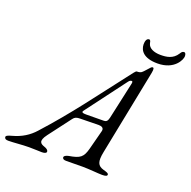

<svg xmlns="http://www.w3.org/2000/svg" viewBox="-202 -960 1096 1104"><g transform="rotate(20 346.0 -407.5)"><path d="M617 -706C721 -706 753 -779 752 -800C751 -815 746 -820 740 -820C729 -820 725 -814 718 -803C693 -763 653 -758 617 -758C575 -758 544 -773 538 -799C536 -807 535 -820 526 -820C510 -820 505 -801 505 -782C506 -745 531 -706 617 -706ZM-36 5C-5 5 48 -1 89 -1C123 -1 150 1 167 1C183 1 195 -3 195 -12C195 -22 185 -29 170 -34C147 -42 126 -53 163 -102L266 -238C276 -252 288 -256 309 -256L421 -258C440 -258 455 -251 450 -231L419 -112C404 -56 387 -43 321 -32C304 -29 291 -21 293 -12C295 -4 301 0 317 0C339 0 380 -1 416 -1C458 -1 511 5 537 5C559 5 568 1 568 -7C568 -16 557 -19 536 -25C498 -36 488 -58 501 -122L605 -644C610 -670 606 -676 600 -676C593 -676 589 -670 570 -649C554 -632 550 -622 522 -622C514 -622 500 -599 476 -569C356 -415 253 -271 105 -108C72 -71 30 -44 -26 -29C-48 -23 -62 -18 -60 -8C-58 1 -52 5 -36 5ZM334 -290C298 -290 306 -299 316 -312L494 -549C501 -559 508 -561 513 -561C520 -561 520 -554 516 -538L468 -319C463 -298 455 -291 441 -291Z"/></g></svg>

Font: EB Garamond
Style: Italic
Weight: 400
Italic angle: -17.2°
Designer: Georg Duffner and Octavio Pardo
Foundry: Georg Duffner
Version: Version 1.000;PS 001.000;hotconv 1.0.88;makeotf.lib2.5.64775